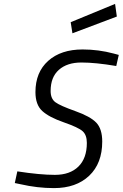

<svg xmlns="http://www.w3.org/2000/svg" viewBox="-20 -956 630 986"><path d="M577 -617Q471 -635 398 -635Q325 -635 282.5 -597.5Q240 -560 240 -489Q240 -449 264.5 -431Q289 -413 366.5 -385.5Q444 -358 474.5 -326Q505 -294 505 -229Q505 -117 438 -53.5Q371 10 257 10Q172 10 85 -10L56 -16L69 -76Q185 -58 262 -58Q339 -58 382.5 -100.5Q426 -143 426 -222Q426 -263 404 -282.5Q382 -302 307 -328Q232 -354 197 -386Q162 -418 162 -483Q162 -585 227.5 -643.5Q293 -702 404 -702Q486 -702 564 -681L590 -674ZM352 -785 343 -842 571 -936 580 -871Z"/></svg>

Font: Titillium Web
Style: Italic
Weight: 400
Italic angle: -13°
Version: Version 1.002;PS 57.000;hotconv 1.0.70;makeotf.lib2.5.55311